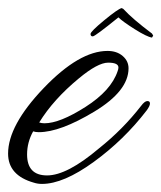

<svg xmlns="http://www.w3.org/2000/svg" viewBox="-53 -442 399 475"><path d="M51 13Q40 13 31 10Q-33 -8 -33 -62Q-33 -132 55 -224Q143 -316 213 -316Q236 -316 250.5 -303.5Q265 -291 265 -273Q265 -217 180.5 -166Q96 -115 43 -115Q35 -115 29 -117Q14 -90 14 -60Q14 -8 63.5 -8Q113 -8 192 -75Q251 -122 296 -180Q305 -192 311.5 -192Q318 -192 318 -186Q318 -180 310 -169Q254 -96 179 -41.5Q104 13 51 13ZM240 -275Q240 -287 214.5 -287Q189 -287 142 -248Q79 -196 44 -139Q50 -137 57 -137Q95 -137 158.5 -177.5Q222 -218 238 -266Q240 -271 240 -275ZM240 -399Q182 -352 176.5 -352Q171 -352 171 -358Q171 -364 205 -392Q239 -420 248 -422L252 -420Q275 -395 323 -359L326 -354L323 -349Q310 -351 280 -370Q250 -389 240 -399Z"/></svg>

Font: Alex Brush
Style: Regular
Weight: 400
Designer: Robert E. Leuschke
Foundry: Robert E. Leuschke
Version: Version 1.003